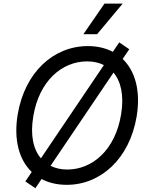

<svg xmlns="http://www.w3.org/2000/svg" viewBox="-20 -984 803 1034"><path d="M170.5 29.8 203.8 -19.9C242.5 0.7 288.4 11.4 339.5 11.4C522.7 11.4 677.6 -129.3 715.9 -356.5C738.6 -494.3 708.1 -601.6 640.6 -666.5L676.1 -718.8L622.2 -755.7L587.7 -704.9C549.4 -725.1 503.9 -735.8 453.1 -735.8C268.5 -735.8 113.6 -595.2 75.3 -367.9C52.6 -230.1 83.1 -122.9 150.9 -57.9L116.5 -7.1ZM159.1 -356.5C190.3 -548.3 313.9 -653.4 448.9 -653.4C482.6 -653.4 513.1 -646.7 539.4 -633.5L200.3 -131.4C159.8 -179 142 -255 159.1 -356.5ZM252.1 -90.9 591.3 -593C631.4 -545.1 649.1 -469.5 632.1 -367.9C600.9 -176.1 477.3 -71 342.3 -71C308.9 -71 278.4 -77.8 252.1 -90.9ZM429 -799.7H502.8L640.6 -964.5H542.6Z"/></svg>

Font: Margiela Sans
Style: Italic
Weight: 400
Italic angle: -9.39999°
Designer: Stefan Endress, Andreas Faust
Version: Version 1.100;FEAKit 1.0